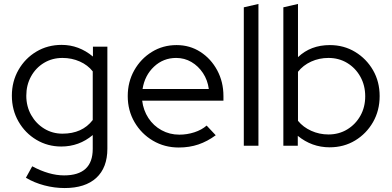

<svg xmlns="http://www.w3.org/2000/svg" viewBox="-20 -737 1980 971"><path d="M307 214Q255 214 204 200.5Q153 187 111 162L143 104Q229 150 304 150Q449 150 449 16V-54Q380 4 290 4Q221 4 164 -30Q107 -64 73.5 -122.5Q40 -181 40 -253Q40 -325 73.5 -383.5Q107 -442 164 -476Q221 -510 292 -510Q379 -510 450 -451V-501H523V15Q523 111 467 162.5Q411 214 307 214ZM296 -61Q396 -61 449 -130V-376Q424 -408 383.5 -426Q343 -444 296 -444Q244 -444 202.5 -419Q161 -394 137 -350.5Q113 -307 113 -253Q113 -199 137.5 -155.5Q162 -112 203.5 -86.5Q245 -61 296 -61Z M884 9Q812 9 753.5 -25.5Q695 -60 660.5 -119Q626 -178 626 -251Q626 -323 659 -381.5Q692 -440 748 -474.5Q804 -509 873 -509Q940 -509 993.5 -474.5Q1047 -440 1078.5 -381.5Q1110 -323 1110 -251V-228H699Q705 -179 730.5 -140Q756 -101 797 -78.5Q838 -56 887 -56Q926 -56 963 -68Q1000 -80 1025 -102L1071 -53Q1029 -22 983.5 -6.5Q938 9 884 9ZM701 -287H1036Q1030 -332 1006.5 -367.5Q983 -403 948 -423.5Q913 -444 871 -444Q806 -444 759 -400Q712 -356 701 -287Z M1213 0V-700L1287 -717V0Z M1413 0V-700L1487 -717V-448Q1551 -509 1648 -509Q1719 -509 1776 -474.5Q1833 -440 1866.5 -382Q1900 -324 1900 -251Q1900 -178 1866.5 -119.5Q1833 -61 1776 -26.5Q1719 8 1647 8Q1557 8 1486 -50V0ZM1641 -57Q1694 -57 1736 -82.5Q1778 -108 1802.5 -151.5Q1827 -195 1827 -250Q1827 -305 1802.5 -349Q1778 -393 1736 -418.5Q1694 -444 1641 -444Q1594 -444 1553.5 -425.5Q1513 -407 1487 -374V-126Q1513 -94 1554 -75.5Q1595 -57 1641 -57Z"/></svg>

Font: Red Hat Display VF
Style: Regular
Weight: 300
Designer: Pentagram, MCKL
Foundry: Pentagram, MCKL
Version: Version 1.023